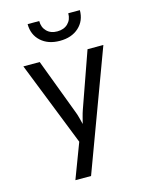

<svg xmlns="http://www.w3.org/2000/svg" viewBox="-139 -871 878 1136"><g transform="rotate(-15 300.0 -302.5)"><path d="M304 -640Q232 -640 188 -680Q144 -720 144 -785H215Q215 -746 239 -722Q263 -698 303 -698Q344 -698 368.5 -722Q393 -746 393 -785H464Q464 -720 420 -680Q376 -640 304 -640ZM178 180 259 -34 55 -550H155L283 -210Q290 -193 296 -169.5Q302 -146 306 -130Q310 -146 316 -169.5Q322 -193 328 -210L448 -550H545L274 180Z"/></g></svg>

Font: JetBrains Mono Zero
Style: Regular-Zero
Weight: 400
Designer: Philipp Nurullin, Konstantin Bulenkov
Foundry: JetBrains
Version: Version 2.211